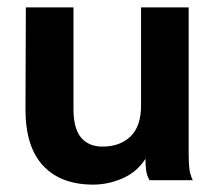

<svg xmlns="http://www.w3.org/2000/svg" viewBox="-20 -488 590 520"><path d="M232 12Q145 12 97 -39Q49 -90 49 -192L50 -468H179V-193Q179 -140 199.5 -115.5Q220 -91 258 -91Q305 -91 333.5 -118.5Q362 -146 362 -202V-468H491V-75Q491 -52 492.5 -34.5Q494 -17 502 0H385Q377 -14 375.5 -28.5Q374 -43 374 -58Q351 -22 312 -5Q273 12 232 12Z"/></svg>

Font: Inconsolata SemiExpanded ExtraBold
Style: Regular
Weight: 800
Width: 6
Monospace: yes
Designer: Raph Levien, Cyreal, Brenton Simpson
Foundry: Raph Levien, Cyreal, Google
Version: Version 3.001; ttfautohint (v1.8.2.53-6de2)